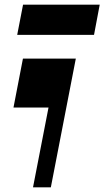

<svg xmlns="http://www.w3.org/2000/svg" viewBox="-20 -806 449 826"><path d="M122 0 188.7 -343.3H38L78.7 -554H306.2L198.7 0ZM54 -656 79.2 -786H409L384.5 -656Z"/></svg>

Font: Savate ExtraLight
Style: Italic
Weight: 200
Italic angle: -11°
Designer: Max Esnée
Foundry: Plomb Type
Version: Version 2.000